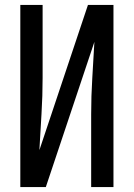

<svg xmlns="http://www.w3.org/2000/svg" viewBox="-20 -755 540 775"><path d="M62 0V-735H152V-441Q152 -368 147.5 -295Q143 -222 139 -149L335 -735H438V0H348V-294Q348 -367 352.5 -440Q357 -513 361 -586L165 0Z"/></svg>

Font: Iosevka Medium
Style: Regular
Weight: 500
Monospace: yes
Designer: Belleve Invis
Foundry: Belleve Invis
Version: Version 32.5.0; ttfautohint (v1.8.4)